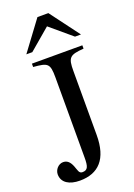

<svg xmlns="http://www.w3.org/2000/svg" viewBox="-174 -949 715 1027"><g transform="rotate(-20 183.5 -436.0)"><path d="M354 -662H67V-643C148 -636 160 -631 160 -550V-94C160 -44 154 -24 123 -24C103 -24 102 -43 92 -68C81 -96 66 -110 43 -110C16 -110 -6 -84 -6 -58C-6 -11 35 14 95 14C201 14 262 -48 262 -185V-549C262 -626 273 -637 354 -643ZM367 -719 242 -886H180L56 -719H90L211 -822L333 -719Z"/></g></svg>

Font: XITS Math
Style: Regular
Weight: 400
Designer: MicroPress Inc., with final additions and corrections provided by Coen Hoffman, Elsevier (retired)
Version: Version 1.302